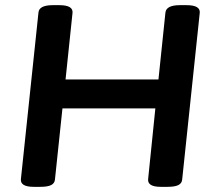

<svg xmlns="http://www.w3.org/2000/svg" viewBox="-20 -722 836 744"><path d="M111 2Q58 2 61 -28L129 -673Q131 -702 185 -702H210Q264 -702 261 -672L234 -414H594L621 -673Q624 -702 677 -702H703Q757 -702 754 -672L686 -27Q685 -12 671.5 -5Q658 2 629 2H603Q551 2 554 -28L582 -302H222L193 -27Q192 -12 178.5 -5Q165 2 136 2Z"/></svg>

Font: Asap Semi Expanded Semi Expanded SemiBold
Style: Italic
Weight: 600
Width: 6
Italic angle: -6°
Designer: Pablo Cosgaya
Foundry: Omnibus-Type
Version: Version 3.001; ttfautohint (v1.8.4.7-5d5b)